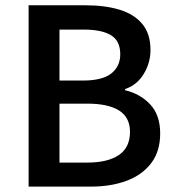

<svg xmlns="http://www.w3.org/2000/svg" viewBox="-20 -694 654 714"><path d="M86.4 0V-674.3H299.8Q369.6 -674.3 423.6 -658.2Q477.5 -642.1 508.5 -605.7Q539.6 -569.3 539.6 -508.3Q539.6 -460.4 514.6 -419.2Q489.7 -377.9 445.3 -362.8V-358.4Q501.5 -345.2 538.6 -305.7Q575.7 -266.1 575.7 -197.8Q575.7 -130.9 542 -86.9Q508.3 -43 450.2 -21.5Q392.1 0 317.4 0ZM201.2 -394.5H288.6Q360.8 -394.5 394 -420.9Q427.2 -447.3 427.2 -492.2Q427.2 -542 392.8 -563Q358.4 -584 291 -584H201.2ZM201.2 -89.4H304.7Q380.4 -89.4 421.9 -117.4Q463.4 -145.5 463.4 -203.6Q463.4 -257.8 422.6 -283.2Q381.8 -308.6 304.7 -308.6H201.2Z"/></svg>

Font: Akatab
Style: Bold
Weight: 700
Designer: SIL Global
Foundry: SIL Global
Version: Version 4.100